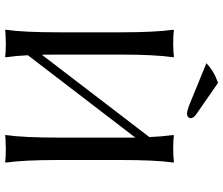

<svg xmlns="http://www.w3.org/2000/svg" viewBox="-80 -778 861 740"><g transform="rotate(90 350.0 -407.5)"><path d="M298.8 -817.9 419.9 -733.9Q435.1 -723.1 435.1 -712.9Q435.1 -707 430.4 -702.6Q425.8 -698.2 419.9 -698.2Q404.8 -698.2 377 -710L223.1 -772.9Q253.4 -802.2 298.8 -817.9ZM104 -444.8Q104 -573.7 94.2 -645L96.2 -647.9Q112.8 -645 147 -645Q162.6 -645 175.5 -645.8Q188.5 -646.5 193.8 -647.5L199.2 -647.9L200.2 -645Q189.9 -575.2 189.9 -444.8V-200.2Q189.9 -158.7 190.4 -138.7L507.8 -553.2Q505.4 -605 500 -645L502 -647.9Q519 -645 553.2 -645Q568.8 -645 581.8 -645.8Q594.7 -646.5 599.6 -647.5L605 -647.9L606 -645Q596.2 -578.6 596.2 -444.8V-200.2Q596.2 -71.3 606 0L604 2.9Q587.4 0 553.2 0Q537.6 0 524.4 1Q511.7 1 506.3 2L501 2.9L500 0Q509.8 -67.9 509.8 -200.2V-444.8V-499L192.4 -85Q194.8 -37.1 200.2 0L198.2 2.9Q181.2 0 147 0Q131.3 0 118.2 1Q105.5 1 100.6 2L95.2 2.9L94.2 0Q104 -67.9 104 -200.2Z"/></g></svg>

Font: Linux Biolinum
Style: Regular
Weight: 400
Designer: Philipp H. Poll
Foundry: Philipp H. Poll
Version: Version 0.6.4